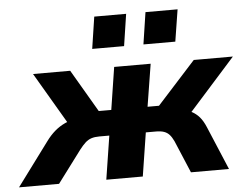

<svg xmlns="http://www.w3.org/2000/svg" viewBox="-88 -806 1121 870"><g transform="rotate(-5 472.5 -370.5)"><path d="M-36 0 110 -197Q129 -223 150.5 -241.5Q172 -260 198 -272Q224 -284 256 -287L227 -242L72 -506H241L354 -313H411L441 -506H607L576 -313H628L803 -506H981L745 -242L723 -286Q752 -282 772.5 -272Q793 -262 808.5 -244Q824 -226 836 -197L919 0H746L684 -147Q675 -166 665 -177Q655 -188 640.5 -193Q626 -198 604 -198H558L527 0H361L392 -198H346Q325 -198 310 -193Q295 -188 282.5 -176.5Q270 -165 256 -147L146 0ZM582 -596 604 -741H750L727 -596ZM349 -596 371 -741H516L494 -596Z"/></g></svg>

Font: Nunito Sans 6pt ExtraBold
Style: Italic
Weight: 800
Italic angle: -9°
Version: Version 3.101;gftools[0.9.27]